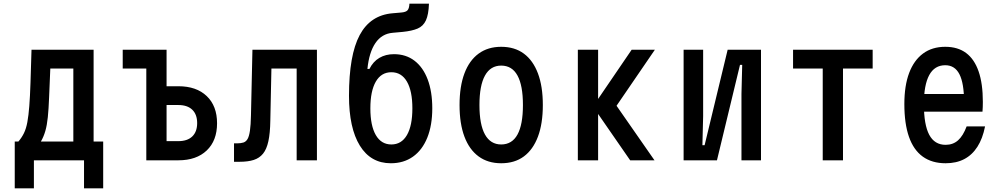

<svg xmlns="http://www.w3.org/2000/svg" viewBox="-20 -870 5440 1042"><path d="M60 152V-102H80Q98 -123 110 -147.5Q122 -172 128.5 -207.5Q135 -243 139 -294.5Q143 -346 145.5 -421Q148 -496 151 -600H488V-102H540V152H436V0H164V152ZM202 -102H378V-498H253Q249 -406 246.5 -342Q244 -278 239.5 -234Q235 -190 226 -159Q217 -128 202 -102Z M774 0V-498H646V-600H884V-402H948Q1046 -402 1102 -348.5Q1158 -295 1158 -201Q1158 -107 1102 -53.5Q1046 0 948 0ZM884 -104H948Q997 -104 1023.5 -129.5Q1050 -155 1050 -202Q1050 -249 1023.5 -274.5Q997 -300 948 -300H884Z M1250 8V-92H1266Q1287 -92 1301 -96.5Q1315 -101 1323.5 -115.5Q1332 -130 1336.5 -161Q1341 -192 1342 -244L1350 -600H1700V0H1590V-498H1453L1447 -214Q1446 -147 1436.5 -103.5Q1427 -60 1407.5 -36Q1388 -12 1357 -2Q1326 8 1280 8Z M2101 16Q1992 16 1933 -79.5Q1874 -175 1874 -350Q1874 -571 1932 -679.5Q1990 -788 2111 -798L2157 -802Q2183 -804 2192 -814.5Q2201 -825 2202 -850H2308Q2306 -791 2291.5 -759.5Q2277 -728 2246.5 -715Q2216 -702 2166 -697L2111 -692Q2052 -687 2017.5 -636.5Q1983 -586 1974 -496H1985Q2005 -536 2039 -556Q2073 -576 2118 -576Q2183 -576 2229.5 -540.5Q2276 -505 2301 -439Q2326 -373 2326 -282Q2326 -190 2299 -123Q2272 -56 2221.5 -20Q2171 16 2101 16ZM2104 -86Q2159 -86 2188.5 -137Q2218 -188 2218 -282Q2218 -376 2188.5 -427Q2159 -478 2104 -478Q2049 -478 2019.5 -427Q1990 -376 1990 -282Q1990 -188 2019.5 -137Q2049 -86 2104 -86Z M2700 16Q2628 16 2577.5 -21Q2527 -58 2500.5 -128.5Q2474 -199 2474 -300Q2474 -401 2500.5 -471.5Q2527 -542 2577.5 -579Q2628 -616 2700 -616Q2773 -616 2823 -579Q2873 -542 2899.5 -471.5Q2926 -401 2926 -300Q2926 -199 2899.5 -128.5Q2873 -58 2823 -21Q2773 16 2700 16ZM2700 -86Q2759 -86 2788.5 -140Q2818 -194 2818 -300Q2818 -406 2788.5 -460Q2759 -514 2700 -514Q2642 -514 2612 -460Q2582 -406 2582 -300Q2582 -194 2612 -140Q2642 -86 2700 -86Z M3400 0 3198 -292 3408 -600H3534L3326 -296L3532 0ZM3116 0V-600H3226V0Z M3690 0V-600H3796V-240L3792 -82H3804L3929 -600H4110V0H4004V-360L4008 -518H3996L3871 0Z M4445 0V-498H4284V-600H4716V-498H4555V0Z M4966 -360H5250L5212 -317Q5212 -418 5187 -467Q5162 -516 5110 -516Q5052 -516 5023 -462.5Q4994 -409 4994 -305Q4994 -193 5023 -138.5Q5052 -84 5112 -84Q5152 -84 5179.5 -108.5Q5207 -133 5226 -184H5326Q5313 -118 5284.5 -73.5Q5256 -29 5213 -6.5Q5170 16 5112 16Q5038 16 4988 -20Q4938 -56 4913 -127.5Q4888 -199 4888 -305Q4888 -405 4914 -474Q4940 -543 4989.5 -579.5Q5039 -616 5110 -616Q5178 -616 5223 -582.5Q5268 -549 5291 -482.5Q5314 -416 5314 -317Q5314 -304 5313.5 -289.5Q5313 -275 5312 -264H4966Z"/></svg>

Font: Martian Mono Condensed
Style: Regular
Weight: 400
Width: 3
Designer: Roman Shamin
Foundry: Evil Martians
Version: Version 1.000